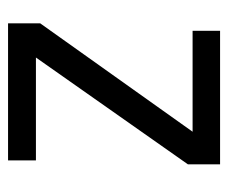

<svg xmlns="http://www.w3.org/2000/svg" viewBox="-66 -514 580 489"><g transform="rotate(90 224.5 -270.0)"><path d="M127 -71H389V0H40V-82L316 -470H59V-540H399V-458Z"/></g></svg>

Font: Carrois Gothic
Style: Regular
Weight: 400
Designer: Ralph du Carrois
Foundry: Ralph du Carrois
Version: Version 1.001